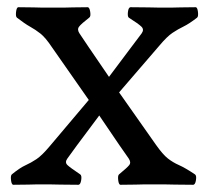

<svg xmlns="http://www.w3.org/2000/svg" viewBox="-20 -511 579 532"><path d="M459 -490Q469 -490 480.5 -490.5Q492 -491 522 -491Q527 -491 528.5 -478Q530 -465 526 -462Q504 -445 488.5 -437.5Q473 -430 458 -420Q443 -410 422 -385L310 -255L412 -110Q431 -83 445 -72Q459 -61 476 -53.5Q493 -46 520 -28Q525 -25 523 -12Q521 1 515 1Q479 1 465 0.5Q451 0 440 0H376Q367 0 355.5 0.5Q344 1 314 1Q309 1 307.5 -12Q306 -25 310 -28Q332 -46 338 -53.5Q344 -61 336.5 -72Q329 -83 310 -110L255 -191L193 -108Q174 -82 166.5 -71.5Q159 -61 167 -53.5Q175 -46 202 -28Q207 -25 205 -12Q203 1 197 1Q161 1 147 0.5Q133 0 122 0H79Q70 0 58.5 0.5Q47 1 17 1Q12 1 10.5 -12Q9 -25 13 -28Q35 -46 50.5 -53Q66 -60 81 -70Q96 -80 117 -105L226 -234L124 -380Q106 -407 92 -418Q78 -429 63.5 -437Q49 -445 27 -462Q23 -465 24.5 -478Q26 -491 31 -491Q61 -491 72.5 -490.5Q84 -490 93 -490H161Q170 -490 181.5 -490.5Q193 -491 223 -491Q228 -491 230 -478Q232 -465 227 -462Q205 -445 199 -437Q193 -429 200.5 -418Q208 -407 226 -380L282 -298L345 -382Q365 -408 372.5 -418.5Q380 -429 372 -437Q364 -445 337 -462Q333 -465 334.5 -478Q336 -491 342 -491Q378 -491 392 -490.5Q406 -490 417 -490Z"/></svg>

Font: Anvers
Style: Regular
Weight: 400
Designer: Ishtar van Looy
Version: Version 1.000